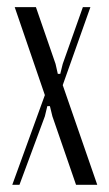

<svg xmlns="http://www.w3.org/2000/svg" viewBox="-20 -515 304 535"><path d="M21 -495.1H80.1L134.8 -336.9L141.1 -309.1H147.9L154.8 -336.9L210.9 -495.1H231.9L154.8 -277.8L251 0H191.9L126 -190.9L119.1 -219.2H111.8L105 -190.9L34.2 0H14.2L105 -250Z"/></svg>

Font: Moniqa Narrow Heading
Style: Regular
Weight: 400
Width: 4
Designer: Rajesh Rajput
Foundry: Rajesh Rajput
Version: Version 1.000